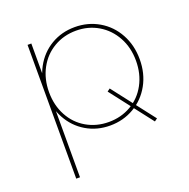

<svg xmlns="http://www.w3.org/2000/svg" viewBox="-127 -642 945 959"><g transform="rotate(-20 345.5 -163.0)"><path d="M121 -258Q121 -333 153.5 -393Q186 -453 242.5 -486.5Q299 -520 369 -520Q439 -520 496.5 -486.5Q554 -453 587 -393Q620 -333 620 -258Q620 -183 587 -123.5Q554 -64 496.5 -30.5Q439 3 369 3Q299 3 242.5 -30.5Q186 -64 153.5 -123.5Q121 -183 121 -258ZM118 -517H138V-327L128 -257L138 -187V194H118ZM414 -161 429 -172 600 49 585 60ZM600 -258Q600 -328 569.5 -383.5Q539 -439 486.5 -470Q434 -501 369 -501Q304 -501 251 -470Q198 -439 168 -383.5Q138 -328 138 -258Q138 -188 168 -132.5Q198 -77 251 -46.5Q304 -16 369 -16Q434 -16 487 -46.5Q540 -77 570 -132.5Q600 -188 600 -258Z"/></g></svg>

Font: iiserrat Thin
Style: Regular
Weight: 100
Designer: Akira Ohta
Foundry: Akira Ohta
Version: Version 1.200;Glyphs 3.3.1 (3343)